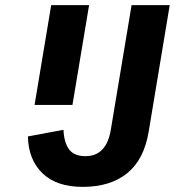

<svg xmlns="http://www.w3.org/2000/svg" viewBox="-20 -718 683 750"><path d="M643 -698 561 -205Q543 -95 477 -41.5Q411 12 303 12Q201 12 146 -41Q91 -94 89 -185L228 -211Q230 -162 249.5 -135Q269 -108 314 -108Q396 -108 413 -212L494 -698ZM180 -698H328L263 -308H115Z"/></svg>

Font: iA Writer Mono V
Style: Regular
Weight: 400
Italic angle: -9.5°
Designer: Mike Abbink, Paul van der Laan, Pieter van Rosmalen
Foundry: Bold Monday
Version: Version 2.000